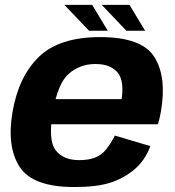

<svg xmlns="http://www.w3.org/2000/svg" viewBox="-20 -748 706 774"><path d="M279.5 6 299 -102.5Q235 -102.5 204.2 -142.5Q173.5 -182.5 193 -296.5Q213 -413 258.2 -451.5Q303.5 -490 364.5 -490Q426.5 -490 455 -454.5Q483.5 -419 468 -333.5L476.5 -348.5H187L169.5 -247H616.5Q623.5 -269 628.5 -297Q653 -437.5 602.5 -518Q552 -598.5 383.5 -598.5Q219.5 -598.5 137.2 -519.2Q55 -440 30.5 -296.5Q6.5 -156.5 59.2 -75.2Q112 6 279.5 6ZM299 -102.5 279.5 6Q369 6 423.5 -11.2Q478 -28.5 521.2 -64.5Q564.5 -100.5 586 -159L443 -201.5Q427 -169.5 408 -146Q389 -122.5 362.8 -112.5Q336.5 -102.5 299 -102.5ZM489.5 -624H565L502 -728.5H390ZM339 -624H414.5L351.5 -728.5H239.5Z"/></svg>

Font: Anybody UltraCondensed Thin
Style: Bold Italic
Weight: 700
Italic angle: -10°
Version: Version 1.111